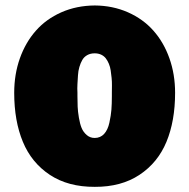

<svg xmlns="http://www.w3.org/2000/svg" viewBox="-20 -687 709 719"><path d="M33.2 -339.4Q33.2 -408.7 54.4 -468.5Q75.7 -528.3 114.3 -572Q152.8 -615.7 209.7 -640.9Q266.6 -666 335 -666.5Q402.3 -666 459.2 -640.9Q516.1 -615.7 554.7 -572Q593.3 -528.3 614.5 -468.5Q635.7 -408.7 635.7 -339.4Q635.7 -233.9 603.3 -155.8Q570.8 -77.6 502.2 -32.2Q433.6 13.2 335 12.7Q235.4 13.2 166.7 -32.2Q98.1 -77.6 65.7 -155.8Q33.2 -233.9 33.2 -339.4ZM334.5 -170.4Q356 -170.4 369.9 -185.5Q383.8 -200.7 389.6 -227.5Q395.5 -254.4 397.2 -276.1Q398.9 -297.9 398.9 -326.7Q398.9 -331.1 398.9 -340.3Q398.9 -353.5 399.2 -367.4Q399.4 -381.3 397.9 -395.8Q396.5 -410.2 394.5 -423.3Q392.6 -436.5 387.7 -448.2Q382.8 -460 376 -468.8Q369.1 -477.5 358.6 -482.4Q348.1 -487.3 334.5 -487.3Q318.8 -487.3 306.9 -480.7Q294.9 -474.1 288.3 -462.6Q281.7 -451.2 277.3 -436.3Q272.9 -421.4 272 -405Q271 -388.7 270 -372.1Q269 -355.5 270 -340.3Q270 -331.1 270 -326.7Q270 -304.2 270.8 -287.1Q271.5 -270 275.4 -246.6Q279.3 -223.1 285.6 -207.8Q292 -192.4 304.7 -181.4Q317.4 -170.4 334.5 -170.4Z"/></svg>

Font: Bevan
Style: Regular
Weight: 400
Foundry: vernon adams
Version: Version 1.000